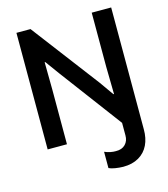

<svg xmlns="http://www.w3.org/2000/svg" viewBox="-133 -824 1003 1145"><g transform="rotate(-15 368.5 -251.5)"><path d="M76.2 -719.7H163.1L479.5 -302.7L540 -216.8H543.9L541 -385.7V-719.7H661.1V32.2Q661.6 87.4 641.6 128.9Q621.6 170.4 581.8 193.6Q542 216.8 485.4 216.8Q460.4 216.3 435.5 212.2Q410.6 208 397.5 201.2V100.6Q414.6 108.4 433.6 112.1Q452.6 115.7 466.8 115.2Q504.4 116.2 525.4 94.5Q546.4 72.8 545.9 39.1V-38.1L259.8 -420.9L197.3 -506.8H193.4L195.3 -336.9V0H76.2Z"/></g></svg>

Font: Reddit Sans Chocolate SemiBold
Style: Regular
Weight: 600
Designer: Stephen Hutchings
Foundry: Reddit
Version: Version 1.011